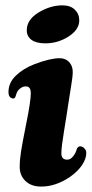

<svg xmlns="http://www.w3.org/2000/svg" viewBox="-20 -685 343 718"><path d="M80.1 -571.8Q80.1 -611.3 124 -638.2Q168 -665 213.4 -665Q243.2 -665 259.8 -648.9Q276.4 -632.8 276.4 -608.9Q276.4 -574.2 236.6 -548.6Q196.8 -522.9 149.4 -522.9Q115.7 -522.9 97.9 -535.9Q80.1 -548.8 80.1 -571.8ZM77.1 -217.3Q95.2 -306.2 95.2 -336.4Q95.2 -358.9 81.5 -361.3Q70.3 -363.3 61 -357.9Q46.4 -349.1 42.5 -337.4Q37.1 -320.8 36.1 -319.8Q32.2 -314.9 25.4 -317.4Q11.7 -321.3 11.7 -340.8Q11.7 -375.5 39.3 -402.1Q66.9 -428.7 108.4 -444.8Q167.5 -467.3 203.1 -467.3Q225.1 -467.3 238.5 -452.9Q252 -438.5 252 -416.5Q252 -406.7 250.5 -394.5Q249 -382.3 246.8 -368.7Q244.6 -355 239 -319.1Q233.4 -283.2 227.5 -244.6Q225.1 -229.5 219.7 -196.3Q214.4 -163.1 211.9 -143.8Q209.5 -124.5 209.5 -111.3Q209.5 -87.9 231.4 -87.9Q243.7 -87.9 253.4 -100.3Q263.2 -112.8 266.1 -124.5Q270 -137.7 279.8 -137.7Q288.6 -137.7 295.7 -130.1Q302.7 -122.6 302.7 -112.8Q302.7 -91.8 287.1 -68.1Q271.5 -44.4 241.7 -23.4Q188.5 12.7 134.3 12.7Q96.7 12.7 75.2 -8.1Q53.7 -28.8 53.7 -60.5Q53.7 -87.4 58.6 -118.4Q63.5 -149.4 77.1 -217.3Z"/></svg>

Font: Cooper*
Style: Bold Italic
Weight: 700
Italic angle: -7°
Designer: Owen Earl
Foundry: indestructible type*
Version: Version 0.001